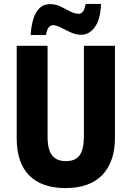

<svg xmlns="http://www.w3.org/2000/svg" viewBox="-20 -947 669 977"><path d="M565 -247Q565 -124 501 -57Q437 10 313 10Q192 10 128.5 -54.5Q65 -119 65 -244V-714H222V-254Q222 -185 245.5 -156Q269 -127 315 -127Q363 -127 385 -156.5Q407 -186 407 -255V-714H565ZM136 -769Q138 -807 147.5 -843Q157 -879 178 -902.5Q199 -926 236 -926Q263 -926 288 -914Q313 -902 336 -889.5Q359 -877 382 -877Q407 -877 416 -927H494Q491 -848 462.5 -809Q434 -770 393 -770Q367 -770 340.5 -782Q314 -794 290.5 -806.5Q267 -819 248 -819Q238 -819 228 -807.5Q218 -796 214 -769Z"/></svg>

Font: Noto Sans Condensed ExtraBold
Style: Regular
Weight: 800
Width: 3
Designer: Monotype Design Team
Foundry: Monotype Imaging Inc.
Version: Version 2.013; ttfautohint (v1.8.4.7-5d5b)